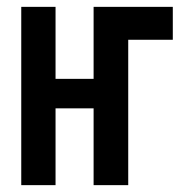

<svg xmlns="http://www.w3.org/2000/svg" viewBox="-20 -540 540 560"><path d="M42 0V-520H142V-310H253V-520H484V-424H354V0H253V-224H142V0Z"/></svg>

Font: Moesevka
Style: Bold
Weight: 700
Monospace: yes
Designer: Belleve Invis
Foundry: Belleve Invis
Version: Version 32.5.0; ttfautohint (v1.8.4)